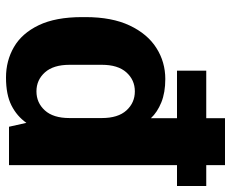

<svg xmlns="http://www.w3.org/2000/svg" viewBox="-85 -675 770 640"><g transform="rotate(90 300.0 -355.0)"><path d="M238.5 10Q182.5 10 136.8 -16.5Q91 -43 64 -99.2Q37 -155.5 37 -244V-255Q37 -343 65 -402.2Q93 -461.5 139.8 -491.2Q186.5 -521 243.5 -521Q288.5 -521 321.2 -507.8Q354 -494.5 374 -473V-720H530.5V0H402.5L389.5 -58Q367.5 -26.5 331.5 -8.2Q295.5 10 238.5 10ZM284.5 -91.5Q322.5 -91.5 348 -119.5Q373.5 -147.5 373.5 -201.5V-309.5Q373.5 -363.5 348 -391.5Q322.5 -419.5 284.5 -419.5Q246.5 -419.5 221.2 -391.2Q196 -363 196 -309.5V-202Q196 -148 221.2 -119.8Q246.5 -91.5 284.5 -91.5ZM215.5 -560V-657.5H600V-560Z"/></g></svg>

Font: Chivo Mono Medium
Style: Regular
Weight: 500
Monospace: yes
Designer: Hector Gatti
Foundry: Omnibus-Type
Version: Version 1.008